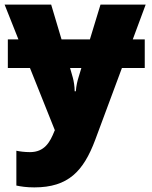

<svg xmlns="http://www.w3.org/2000/svg" viewBox="-21 -573 660 833"><path d="M392 34 508 -278H607V-402H555L611 -553H415L369 -402H246L201 -553H-1L59 -402H13V-278H109L217 -8L215 -4C196 44 172 87 109 87C86 87 64 84 50 81V232C69 236 93 240 128 240C275 240 341 170 392 34ZM303 -177C303 -197 299 -222 295 -236L283 -278H332L319 -235C315 -222 310 -203 308 -177Z"/></svg>

Font: Noto Sans UI Black
Style: Regular
Weight: 900
Designer: Monotype Design Team
Foundry: Monotype Imaging Inc.
Version: Version 1.901